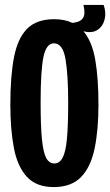

<svg xmlns="http://www.w3.org/2000/svg" viewBox="-20 -749 448 780"><path d="M198 11Q128 11 89.5 -30.5Q51 -72 36.5 -147.5Q22 -223 22 -324Q22 -440 37 -517Q52 -594 90.5 -632.5Q129 -671 200 -671Q243 -671 274 -656Q302 -659 312.5 -670Q323 -681 323 -697Q323 -713 319 -729H401Q412 -698 405 -670Q398 -642 376 -627.5Q354 -613 319 -622Q354 -581 367 -506Q380 -431 380 -323Q380 -222 364.5 -146.5Q349 -71 309.5 -30Q270 11 198 11ZM201 -85Q222 -85 234.5 -108.5Q247 -132 252 -186Q257 -240 257 -333Q257 -446 246 -509.5Q235 -573 199 -573Q168 -573 156.5 -517.5Q145 -462 145 -334Q145 -236 150.5 -182Q156 -128 168 -106.5Q180 -85 201 -85Z"/></svg>

Font: Bricolage Grotesque 48pt Condensed SemiBold
Style: Regular
Weight: 600
Width: 3
Designer: Mathieu Triay
Foundry: Atelier Triay
Version: Version 1.000; ttfautohint (v1.8.4.7-5d5b);gftools[0.9.32]